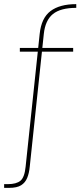

<svg xmlns="http://www.w3.org/2000/svg" viewBox="-52 -773 400 929"><path d="M-32 136V118H-14Q27 118 47 101.5Q67 85 72 33L140 -609Q148 -686 192.5 -719.5Q237 -753 317 -753V-735Q241 -735 204 -705Q167 -675 160 -609L92 33Q89 65 79.5 88Q70 111 50 123.5Q30 136 -8 136ZM44 -523V-541H302V-523Z"/></svg>

Font: DM Sans 10pt Thin
Style: Regular
Weight: 250
Version: Version 4.004;gftools[0.9.30]